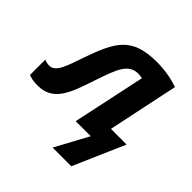

<svg xmlns="http://www.w3.org/2000/svg" viewBox="-222 -717 1075 1075"><g transform="rotate(45 315.0 -180.0)"><path d="M348 196H496L629 -109H505L593 -528C555 -542 491 -556 424 -556C226 -556 181 -470 116 -286C84 -194 63 -115 12 -115C-3 -115 -15 -117 -29 -123V-2C-6 7 14 10 44 10C169 10 203 -99 248 -233C293 -366 316 -436 396 -436C407 -436 417 -434 427 -432L335 0H454Z"/></g></svg>

Font: Noto Sans
Style: Bold Italic
Weight: 700
Italic angle: -12°
Designer: Monotype Design Team
Foundry: Monotype Imaging Inc.
Version: Version 2.013